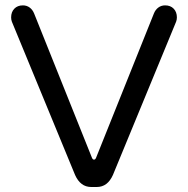

<svg xmlns="http://www.w3.org/2000/svg" viewBox="-20 -708 718 733"><path d="M266.6 -40 25.4 -625Q22.5 -632.8 22.5 -641.6Q22.5 -662.1 34.7 -674.8Q46.9 -687.5 67.4 -687.5Q82 -687.5 93.3 -679.2Q104.5 -670.9 110.4 -656.2L331.1 -105.5Q334 -98.6 338.9 -98.6Q343.8 -98.6 346.7 -105.5L567.4 -656.2Q573.2 -670.9 584.5 -679.2Q595.7 -687.5 610.4 -687.5Q630.9 -687.5 643.1 -674.8Q655.3 -662.1 655.3 -641.6Q655.3 -632.8 652.3 -625L411.1 -40Q390.6 5.9 349.6 5.9H328.1Q287.1 5.9 266.6 -40Z"/></svg>

Font: FakePearl
Style: Regular
Weight: 400
Version: Version 1.2